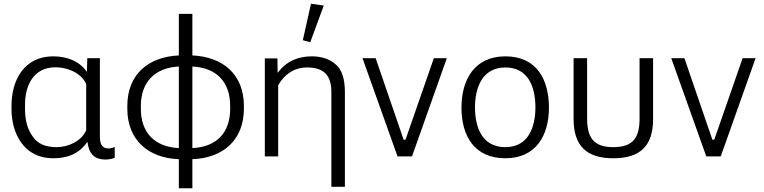

<svg xmlns="http://www.w3.org/2000/svg" viewBox="-20 -844 4124 1036"><path d="M266 10C343 10 406 -13 451 -78H452C456 -47 464 -24 479 -9C494 8 516 16 546 17C566 17 588 13 599 7V-51C589 -46 575 -43 565 -43C525 -43 519 -76 519 -109V-530H451L449 -458H447C407 -517 336 -540 267 -540C112 -540 42 -414 42 -273V-257C42 -118 113 10 266 10ZM285 -50C226 -50 183 -68 157 -107C129 -144 115 -194 115 -255V-279C115 -385 162 -481 280 -481C343 -481 417 -452 445 -391V-141C419 -81 347 -50 285 -50Z M945 172H1018V15C1183 9 1296 -88 1296 -257V-272C1296 -443 1183 -537 1018 -545V-769H945V-545C780 -537 667 -443 667 -272V-257C667 -88 781 9 945 15ZM945 -45C816 -51 740 -127 740 -257V-272C740 -401 816 -479 945 -485ZM1018 -45V-485C1148 -479 1222 -402 1222 -272V-257C1222 -127 1148 -51 1018 -45Z M1768 164H1841V-347C1841 -417 1825 -468 1792 -496C1759 -525 1716 -540 1663 -540C1587 -540 1525 -513 1479 -452H1478L1477 -529H1409V0H1481V-384C1514 -443 1568 -480 1637 -480C1727 -480 1768 -438 1768 -348ZM1654 -616 1727 -814 1658 -824 1614 -627Z M2321 -530 2168 -90H2158L2007 -530H1936L2125 0H2203L2391 -530Z M2707 10C2871 10 2942 -112 2942 -263C2942 -416 2875 -540 2707 -540C2541 -540 2470 -415 2470 -263C2470 -109 2541 10 2707 10ZM2707 -50C2581 -50 2543 -157 2543 -265C2543 -372 2583 -480 2707 -480C2832 -480 2869 -372 2869 -265C2869 -158 2831 -50 2707 -50Z M3289 10C3434 10 3504 -56 3504 -202V-530H3431V-205C3431 -102 3397 -50 3289 -50C3182 -50 3148 -103 3148 -205V-530H3075V-202C3075 -57 3145 10 3289 10Z M3987 -530 3834 -90H3824L3673 -530H3602L3791 0H3869L4057 -530Z"/></svg>

Font: Cheyenne Sans Light
Style: Regular
Weight: 300
Designer: The Public Sans project authors (U.S. Web Design System), Libre Franklin designed by Pablo Impallari and Rodrigo Fuenzal
Foundry: The Cheyenne Sans Project Authors
Version: Version 2.007